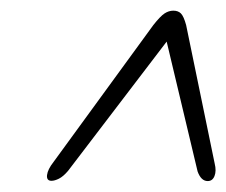

<svg xmlns="http://www.w3.org/2000/svg" viewBox="-20 -732 424 360"><path d="M382.5 -425.5Q386 -411.5 382.2 -402Q378.5 -392.5 369.5 -392.5Q357 -392.5 350.5 -410.5L292.5 -654L107.5 -411.5Q98.5 -401 90.5 -397Q82.5 -393 76.5 -393Q67 -393 68.2 -403.8Q69.5 -414.5 80.5 -428.5L267.5 -685Q280.5 -701.5 288.5 -706.8Q296.5 -712 305 -712Q314 -712 319.2 -706.8Q324.5 -701.5 329 -685Z"/></svg>

Font: Fraunces 144pt Soft
Style: Italic
Weight: 400
Italic angle: -16°
Version: Version 1.000;[b76b70a41]